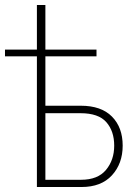

<svg xmlns="http://www.w3.org/2000/svg" viewBox="-26 -750 553 770"><path d="M122 0V-524H-6V-551H122V-730H156V-551H361V-524H156V-326H298Q380 -326 423 -282.5Q466 -239 466 -166Q466 -94 423 -47Q380 0 301 0ZM156 -29H299Q366 -29 399 -68.5Q432 -108 432 -166Q432 -224 400.5 -260Q369 -296 297 -296H156Z"/></svg>

Font: Raleway-v4020 ExtraLight
Style: Regular
Weight: 275
Designer: Matt McInerney, Pablo Impallari, Rodrigo Fuenzalida
Foundry: Matt McInerney, Pablo Impallari, Rodrigo Fuenzalida
Version: Version 4.020;PS 004.020;hotconv 1.0.88;makeotf.lib2.5.64775